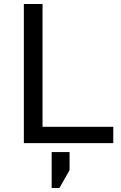

<svg xmlns="http://www.w3.org/2000/svg" viewBox="-20 -720 610 966"><path d="M100 0V-700H194V-82H550V0ZM240 226V45H330V136L279 226Z"/></svg>

Font: Golos Text
Style: Regular
Weight: 400
Designer: A.Korolkova, Vitaly Kuzmin
Foundry: ParaType Ltd
Version: Version 2.004